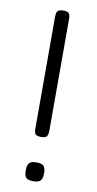

<svg xmlns="http://www.w3.org/2000/svg" viewBox="-82 -724 389 773"><g transform="rotate(10 112.5 -338.0)"><path d="M113 -170Q102 -170 95.5 -172.5Q89 -175 86.5 -181.5Q84 -188 84 -199V-657Q84 -668 86.5 -674.5Q89 -681 95.5 -684Q102 -687 112 -687Q123 -687 129.5 -684.5Q136 -682 138.5 -675.5Q141 -669 141 -658V-201Q141 -190 138.5 -183Q136 -176 130 -173Q124 -170 113 -170ZM113 11Q91 11 83 3Q75 -5 75 -26Q75 -41 78.5 -49.5Q82 -58 90 -62Q98 -66 112 -66Q134 -66 142 -57.5Q150 -49 150 -29Q150 -14 146.5 -5.5Q143 3 135 7Q127 11 113 11Z"/></g></svg>

Font: Fredoka SemiExpanded Light
Style: Regular
Weight: 300
Width: 6
Designer: Ben Nathan
Foundry: Milena B. Brandão, Ben Nathan
Version: Version 2.001